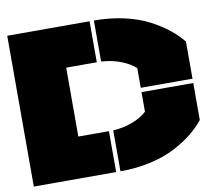

<svg xmlns="http://www.w3.org/2000/svg" viewBox="-78 -789 975 878"><g transform="rotate(-10 410.0 -350.0)"><path d="M9.8 -700.2H392.1V-509.8H250V-189.9H392.1V0H9.8ZM412.1 0V-189.9Q464.4 -193.4 505.9 -210.2Q547.4 -227.1 569.8 -249V-339.8H810.1V-168Q785.2 -136.7 751 -109.1Q716.8 -81.5 668.5 -55.9Q620.1 -30.3 553.7 -15.1Q487.3 0 412.1 0ZM412.1 -509.8V-700.2Q487.3 -700.2 553.5 -685.1Q619.6 -669.9 668 -644.3Q716.3 -618.7 750.5 -591.1Q784.7 -563.5 810.1 -532.2V-359.9H569.8V-451.2Q547.4 -472.7 506.1 -489.5Q464.8 -506.3 412.1 -509.8Z"/></g></svg>

Font: Nastup Basic
Style: Regular
Weight: 400
Designer: Maksym Kobuzan
Foundry: Zakznak
Version: Version 1.020;FEAKit 1.0